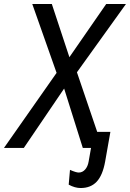

<svg xmlns="http://www.w3.org/2000/svg" viewBox="-28 -745 654 967"><path d="M318 185 324.5 110.5Q355 124 368.5 124Q387.5 124 401 108.5Q414.5 93 418.5 68L430.5 0H389L295 -299L92 0H-8L257 -378L134.5 -725H233L321.5 -457L507 -725H606.5L359.5 -381L461.5 -81H528L501.5 69Q489 138 459 170Q429 202 378 202Q349.5 202 318 185Z"/></svg>

Font: JuliaMono SemiBold
Style: Italic
Weight: 600
Italic angle: -9°
Monospace: yes
Designer: cormullion
Foundry: corm
Version: Version 0.056; ttfautohint (v1.8.4)